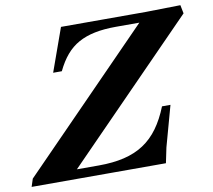

<svg xmlns="http://www.w3.org/2000/svg" viewBox="-109 -803 994 894"><g transform="rotate(-10 388.5 -356.5)"><path d="M-30 0 -18 -37 630 -700 688 -666H486Q429 -666 385.5 -657Q342 -648 308.5 -629.5Q275 -611 249 -580.5Q223 -550 202 -506H161L234 -710H636L799 -713L807 -673L181 -33L81 -44H296Q363 -44 415.5 -56.5Q468 -69 508.5 -95.5Q549 -122 579.5 -164Q610 -206 633 -264H673L620 -72L605 0Z"/></g></svg>

Font: Baskervville
Style: Bold Italic
Weight: 700
Italic angle: -18°
Version: Version 1.100